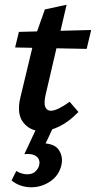

<svg xmlns="http://www.w3.org/2000/svg" viewBox="-20 -546 406 813"><path d="M156 9Q107 9 78.5 -27.5Q50 -64 66 -132L126 -382L170 -506L262 -526L173 -144Q165 -108 172 -92.5Q179 -77 195 -77Q209 -77 229.5 -87Q250 -97 275 -115L312 -72Q274 -32 233 -11.5Q192 9 156 9ZM44 -345 60 -411 366 -419 347 -339ZM133 0H202L164 81L112 70Q120 65 133 63Q146 61 159 61Q211 61 229.5 89.5Q248 118 240 153Q230 197 193 222Q156 247 112 247Q90 247 68.5 240Q47 233 29 218L49 178Q60 185 72 188.5Q84 192 95 192Q118 192 130.5 179.5Q143 167 146 153Q149 140 144.5 129.5Q140 119 128.5 112.5Q117 106 96 106Q92 106 92 106Q92 106 83 107Z"/></svg>

Font: Ysabeau Office
Style: Bold Italic
Weight: 700
Italic angle: -12°
Designer: Christian Thalmann (Catharsis Fonts)
Version: Version 2.001;gftools[0.9.30]; featfreeze: tnum,lnum,ss02